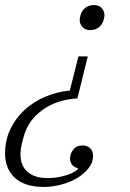

<svg xmlns="http://www.w3.org/2000/svg" viewBox="-32 -541 513 759"><path d="M141 198Q101 198 72 188Q43 178 24.5 160Q6 142 -3 118Q-12 94 -12 66Q-12 14 8.5 -29.5Q29 -73 64 -105.5Q99 -138 145.5 -158Q192 -178 244 -183L278 -318H315L274 -152Q192 -147 135.5 -106Q79 -65 62 -2Q57 15 53 33.5Q49 52 49 69Q49 115 77.5 139Q106 163 155 163Q190 163 222.5 154Q255 145 274 130L276 124Q245 116 245 84Q245 67 257.5 50.5Q270 34 294 34Q314 34 325 45.5Q336 57 336 76Q336 101 318.5 123.5Q301 146 273.5 162.5Q246 179 211 188.5Q176 198 141 198ZM325 -422Q304 -422 293.5 -434.5Q283 -447 283 -462Q283 -471 287 -483Q292 -500 306 -510.5Q320 -521 339 -521Q360 -521 370.5 -508.5Q381 -496 381 -481Q381 -472 377 -460Q372 -443 358 -432.5Q344 -422 325 -422Z"/></svg>

Font: IBM Plex Serif Light
Style: Italic
Weight: 300
Italic angle: -14°
Designer: Mike Abbink, Paul van der Laan, Pieter van Rosmalen
Foundry: Bold Monday
Version: Version 3.001